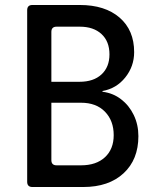

<svg xmlns="http://www.w3.org/2000/svg" viewBox="-20 -750 640 770"><path d="M110 0Q89 0 89 -21V-709Q89 -730 110 -730H300Q401 -730 459.5 -679.5Q518 -629 518 -541Q518 -484 482.5 -439.5Q447 -395 391 -385V-382Q433 -377 465.5 -352Q498 -327 516.5 -288.5Q535 -250 535 -204Q535 -110 475.5 -55Q416 0 314 0ZM186 -422H299Q355 -422 387 -451.5Q419 -481 419 -532Q419 -584 387 -613.5Q355 -643 300 -643H207Q186 -643 186 -622ZM186 -108Q186 -87 207 -87H305Q366 -87 401 -119.5Q436 -152 436 -208Q436 -266 401 -302Q366 -338 305 -338H186Z"/></svg>

Font: Pitagon Sans Mono Medium
Style: Regular
Weight: 500
Monospace: yes
Designer: Travis Tran
Foundry: Pitagon
Version: Version 1.001; ttfautohint (v1.8.4.7-5d5b);gftools[0.9.26]